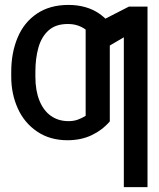

<svg xmlns="http://www.w3.org/2000/svg" viewBox="-20 -557 643 776"><path d="M326.2 -88.9V-259.8H423.8V-66.4Q393.6 -31.2 350.6 -10.7Q307.6 9.8 252.9 9.8Q181.6 9.8 129.9 -25.4Q78.1 -60.5 51.8 -119.1Q25.4 -177.7 25.4 -247.1V-266.6Q25.4 -343.8 51.3 -405.3Q77.1 -466.8 129.4 -502Q181.6 -537.1 256.8 -537.1Q293 -537.1 324.2 -528.3Q355.5 -519.5 380.4 -502.4Q405.3 -485.4 423.8 -461.9V-243.2H326.2V-437.5Q311.5 -448.2 293.9 -454.1Q276.4 -460 253.9 -460Q205.1 -460 176.3 -434.1Q147.5 -408.2 135.3 -364.7Q123 -321.3 123 -266.6V-247.1Q123 -191.4 139.2 -150.9Q155.3 -110.4 185.5 -88.9Q215.8 -67.4 256.8 -67.4Q277.3 -67.4 293.9 -73.2Q310.5 -79.1 326.2 -88.9ZM576.2 199.2H480.5V-406.2L377 -345.7V-466.8L501 -530.3H576.2Z"/></svg>

Font: Pretendard JP Variable
Style: Regular
Weight: 400
Designer: Base glyphs from Inter by Rasmus Andersson; Hangul glyphs from Noto Sans CJK(Source Han Sans) by Jang Soo-young and Kang
Foundry: Kil Hyung-jin
Version: Version 1.307;Glyphs 3.2 (3192)